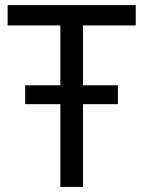

<svg xmlns="http://www.w3.org/2000/svg" viewBox="-20 -734 564 754"><path d="M217 -325H79V-399H217V-634H10V-714H513V-634H306V-399H443V-325H306V0H217Z"/></svg>

Font: Noto Sans Display
Style: Regular
Weight: 400
Designer: Monotype Design team
Foundry: Monotype Imaging Inc.
Version: Version 1.000